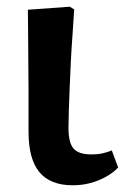

<svg xmlns="http://www.w3.org/2000/svg" viewBox="-20 -538 372 572"><path d="M197 14Q130 14 97.5 -25Q65 -64 65 -146Q65 -168 65 -198Q65 -228 65 -263.5Q65 -299 64.5 -335Q64 -371 64 -405Q64 -439 63.5 -466Q63 -493 63 -509L188 -518L201 -510Q199 -474 196 -434Q193 -394 191 -353.5Q189 -313 187.5 -275Q186 -237 185 -206.5Q184 -176 184 -157Q184 -113 199 -95.5Q214 -78 252 -78Q272 -78 287 -81.5Q302 -85 313 -90L332 -39Q317 -23 295 -11Q273 1 248.5 7.5Q224 14 197 14Z"/></svg>

Font: Literata 18pt SemiBold
Style: Regular
Weight: 600
Designer: Latin by Veronika Burian and Jose Scaglione. Greek by Irene Vlachou. Cyrillic by Vera Evstafieva.
Foundry: TypeTogether
Version: Version 3.103;gftools[0.9.29]